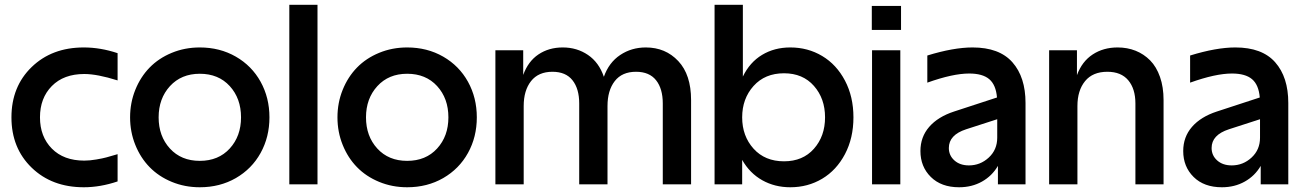

<svg xmlns="http://www.w3.org/2000/svg" viewBox="-20 -770 5450 802"><path d="M471.2 -434.1Q386.2 -460.9 332 -460.9Q246.1 -460.9 196.5 -410.6Q147 -360.4 147 -279.8Q147 -199.7 196.5 -149.4Q246.1 -99.1 332 -99.1Q355 -99.1 382.1 -103.8Q409.2 -108.4 424.1 -112.5Q439 -116.7 471.2 -126V-12.2Q398.9 12.2 330.1 12.2Q196.8 12.2 112.3 -69.6Q27.8 -151.4 27.8 -279.8Q27.8 -408.2 112.3 -490Q196.8 -571.8 330.1 -571.8Q399.9 -571.8 471.2 -547.9Z M814.5 -571.8Q898.4 -571.8 965.1 -533.4Q1031.7 -495.1 1068.6 -428.5Q1105.5 -361.8 1105.5 -279.8Q1105.5 -197.8 1068.6 -131.1Q1031.7 -64.5 965.1 -26.1Q898.4 12.2 814.5 12.2Q752 12.2 697.5 -10.3Q643.1 -32.7 605 -71.8Q566.9 -110.8 545.2 -164.8Q523.4 -218.8 523.4 -279.8Q523.4 -340.8 545.2 -394.8Q566.9 -448.7 605 -487.8Q643.1 -526.9 697.5 -549.3Q752 -571.8 814.5 -571.8ZM814.5 -98.1Q892.6 -98.1 939.7 -149.7Q986.8 -201.2 986.8 -279.8Q986.8 -358.9 939.7 -410.4Q892.6 -461.9 814.5 -461.9Q737.3 -461.9 689.9 -410.2Q642.6 -358.4 642.6 -279.8Q642.6 -201.2 689.7 -149.7Q736.8 -98.1 814.5 -98.1Z M1188.5 0V-750H1306.2V0Z M1680.7 -571.8Q1764.6 -571.8 1831.3 -533.4Q1897.9 -495.1 1934.8 -428.5Q1971.7 -361.8 1971.7 -279.8Q1971.7 -197.8 1934.8 -131.1Q1897.9 -64.5 1831.3 -26.1Q1764.6 12.2 1680.7 12.2Q1618.2 12.2 1563.7 -10.3Q1509.3 -32.7 1471.2 -71.8Q1433.1 -110.8 1411.4 -164.8Q1389.6 -218.8 1389.6 -279.8Q1389.6 -340.8 1411.4 -394.8Q1433.1 -448.7 1471.2 -487.8Q1509.3 -526.9 1563.7 -549.3Q1618.2 -571.8 1680.7 -571.8ZM1680.7 -98.1Q1758.8 -98.1 1805.9 -149.7Q1853 -201.2 1853 -279.8Q1853 -358.9 1805.9 -410.4Q1758.8 -461.9 1680.7 -461.9Q1603.5 -461.9 1556.2 -410.2Q1508.8 -358.4 1508.8 -279.8Q1508.8 -201.2 1555.9 -149.7Q1603 -98.1 1680.7 -98.1Z M2049.3 -560.1H2165.5V-457Q2186 -513.7 2229.2 -542.7Q2272.5 -571.8 2330.6 -571.8Q2390.1 -571.8 2436 -540.5Q2481.9 -509.3 2502.4 -449.2Q2523.4 -508.8 2570.6 -540.3Q2617.7 -571.8 2677.7 -571.8Q2759.8 -571.8 2813.2 -514.9Q2866.7 -458 2866.7 -352.1V0H2748.5V-337.9Q2748.5 -399.4 2720.5 -434.8Q2692.4 -470.2 2636.7 -470.2Q2578.1 -470.2 2547.9 -431.2Q2517.6 -392.1 2517.6 -327.1V0H2399.4V-337.9Q2399.4 -399.4 2371.3 -434.8Q2343.3 -470.2 2287.6 -470.2Q2229 -470.2 2198.2 -431.2Q2167.5 -392.1 2167.5 -327.1V0H2049.3Z M3254.9 -96.2Q3333.5 -96.2 3379.9 -148.7Q3426.3 -201.2 3426.3 -279.8Q3426.3 -358.4 3379.9 -411.1Q3333.5 -463.9 3254.9 -463.9Q3175.3 -463.9 3127.7 -410.9Q3080.1 -357.9 3080.1 -279.8Q3080.1 -201.7 3127.7 -148.9Q3175.3 -96.2 3254.9 -96.2ZM2964.8 0V-750H3083V-450.2Q3111.8 -509.8 3163.3 -540.8Q3214.8 -571.8 3281.2 -571.8Q3354.5 -571.8 3414.3 -536.1Q3474.1 -500.5 3509.5 -433.3Q3544.9 -366.2 3544.9 -279.8Q3544.9 -193.4 3509.5 -126.2Q3474.1 -59.1 3414.3 -23.4Q3354.5 12.2 3281.2 12.2Q3216.3 12.2 3164.1 -17.1Q3111.8 -46.4 3080.1 -102.1V0Z M3622.6 -560.1H3740.7V0H3622.6ZM3621.6 -645V-745.1H3743.7V-645Z M3824.7 -139.2Q3824.7 -197.8 3861.3 -240Q3897.9 -282.2 3965.3 -304.2L4144.5 -362.8Q4140.1 -415.5 4112.3 -439.2Q4084.5 -462.9 4028.3 -462.9Q3960 -462.9 3853.5 -424.8V-538.1Q3962.9 -571.8 4042.5 -571.8Q4154.3 -571.8 4209 -509.8Q4263.7 -447.8 4263.7 -339.8V0H4148.4V-77.1Q4124 -35.2 4081.8 -11.5Q4039.6 12.2 3986.3 12.2Q3911.6 12.2 3868.2 -30.8Q3824.7 -73.7 3824.7 -139.2ZM3943.4 -151.9Q3943.4 -120.6 3966.6 -99.9Q3989.7 -79.1 4027.3 -79.1Q4074.7 -79.1 4110.1 -111.8Q4145.5 -144.5 4145.5 -194.8V-272L4015.6 -230Q3943.4 -206.5 3943.4 -151.9Z M4362.3 -560.1H4478.5V-456.1Q4499.5 -513.2 4544.2 -542.5Q4588.9 -571.8 4648.4 -571.8Q4689 -571.8 4723.4 -558.1Q4757.8 -544.4 4784.2 -517.8Q4810.5 -491.2 4825.4 -448.7Q4840.3 -406.2 4840.3 -352.1V0H4722.7V-337.9Q4722.7 -398.9 4692.9 -434.6Q4663.1 -470.2 4605.5 -470.2Q4544.4 -470.2 4512.5 -431.2Q4480.5 -392.1 4480.5 -327.1V0H4362.3Z M4922.4 -139.2Q4922.4 -197.8 4959 -240Q4995.6 -282.2 5063 -304.2L5242.2 -362.8Q5237.8 -415.5 5210 -439.2Q5182.1 -462.9 5126 -462.9Q5057.6 -462.9 4951.2 -424.8V-538.1Q5060.5 -571.8 5140.1 -571.8Q5252 -571.8 5306.6 -509.8Q5361.3 -447.8 5361.3 -339.8V0H5246.1V-77.1Q5221.7 -35.2 5179.4 -11.5Q5137.2 12.2 5084 12.2Q5009.3 12.2 4965.8 -30.8Q4922.4 -73.7 4922.4 -139.2ZM5041 -151.9Q5041 -120.6 5064.2 -99.9Q5087.4 -79.1 5125 -79.1Q5172.4 -79.1 5207.8 -111.8Q5243.2 -144.5 5243.2 -194.8V-272L5113.3 -230Q5041 -206.5 5041 -151.9Z"/></svg>

Font: TASA Explorer SemiBold
Style: Regular
Weight: 600
Designer: Weizhong Zhang
Foundry: Local Remote
Version: Version 1.000;Glyphs 3.1.2 (3151)